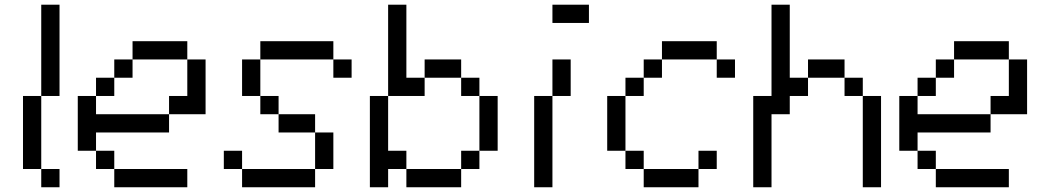

<svg xmlns="http://www.w3.org/2000/svg" viewBox="-20 -789 4425 809"><path d="M153.8 0V-76.9H230.8V0ZM76.9 -76.9V-384.6H153.8V-76.9ZM153.8 -384.6V-769.2H230.8V-384.6Z M461.5 0V-76.9H769.2V0ZM384.6 -76.9V-153.8H461.5V-76.9ZM307.7 -153.8V-384.6H384.6V-307.7H692.3V-230.8H384.6V-153.8ZM384.6 -384.6V-461.5H461.5V-384.6ZM461.5 -461.5V-538.5H538.5V-461.5ZM692.3 -307.7V-384.6H769.2V-538.5H846.2V-307.7ZM538.5 -538.5V-615.4H769.2V-538.5Z M1000 0V-76.9H1307.7V0ZM923.1 -76.9V-153.8H1000V-76.9ZM1307.7 -76.9V-230.8H1384.6V-76.9ZM1153.8 -230.8V-307.7H1307.7V-230.8ZM1076.9 -307.7V-384.6H1153.8V-307.7ZM1000 -384.6V-538.5H1076.9V-384.6ZM1384.6 -461.5V-538.5H1461.5V-461.5ZM1076.9 -538.5V-615.4H1384.6V-538.5Z M1692.3 0V-76.9H1923.1V0ZM1923.1 -76.9V-153.8H2000V-76.9ZM1538.5 0V-384.6H1615.4V-153.8H1692.3V-76.9H1615.4V0ZM2000 -153.8V-384.6H2076.9V-153.8ZM1923.1 -384.6V-461.5H2000V-384.6ZM1769.2 -461.5V-538.5H1923.1V-461.5ZM1615.4 -384.6V-769.2H1692.3V-461.5H1769.2V-384.6Z M2230.8 0V-384.6H2307.7V0ZM2307.7 -384.6V-538.5H2384.6V-384.6ZM2307.7 -692.3V-769.2H2461.5V-692.3Z M2692.3 0V-76.9H2923.1V0ZM2615.4 -76.9V-153.8H2692.3V-76.9ZM2923.1 -76.9V-153.8H3000V-76.9ZM2538.5 -153.8V-384.6H2615.4V-153.8ZM2615.4 -384.6V-461.5H2692.3V-384.6ZM2692.3 -461.5V-538.5H2769.2V-461.5ZM3000 -461.5V-538.5H3076.9V-461.5ZM2769.2 -538.5V-615.4H3000V-538.5Z M3615.4 0V-384.6H3692.3V0ZM3538.5 -384.6V-461.5H3615.4V-384.6ZM3384.6 -461.5V-538.5H3538.5V-461.5ZM3153.8 0V-384.6H3230.8V-769.2H3307.7V-461.5H3384.6V-384.6H3307.7V-307.7H3230.8V0Z M3923.1 0V-76.9H4230.8V0ZM3846.2 -76.9V-153.8H3923.1V-76.9ZM3769.2 -153.8V-384.6H3846.2V-307.7H4153.8V-230.8H3846.2V-153.8ZM3846.2 -384.6V-461.5H3923.1V-384.6ZM3923.1 -461.5V-538.5H4000V-461.5ZM4153.8 -307.7V-384.6H4230.8V-538.5H4307.7V-307.7ZM4000 -538.5V-615.4H4230.8V-538.5Z"/></svg>

Font: Mintsoda - Lime Green 13x16
Style: Regular
Weight: 400
Designer: Mintsoda-15
Version: Version 1.0